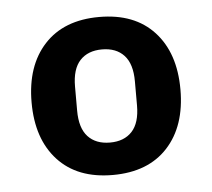

<svg xmlns="http://www.w3.org/2000/svg" viewBox="-37 -744 508 460"><g transform="rotate(-5 216.5 -514.0)"><path d="M217 -324Q132 -324 85 -375Q38 -426 38 -514Q38 -602 85 -653Q132 -704 217 -704Q302 -704 349 -653Q396 -602 396 -514Q396 -426 349 -375Q302 -324 217 -324ZM217 -402Q251 -402 270 -422.5Q289 -443 289 -485V-543Q289 -585 270 -605.5Q251 -626 217 -626Q183 -626 164 -605.5Q145 -585 145 -543V-485Q145 -443 164 -422.5Q183 -402 217 -402Z"/></g></svg>

Font: IBM Plex Sans Hebrew
Style: Bold
Weight: 700
Designer: Mike Abbink, Paul van der Laan, Pieter van Rosmalen, Yanek Iontef
Foundry: Bold Monday
Version: Version 1.2